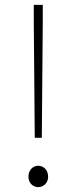

<svg xmlns="http://www.w3.org/2000/svg" viewBox="-20 -757 315 790"><path d="M123 -190H152L156 -668V-737H119V-668ZM137 13C158 13 178 -3 178 -30C178 -59 158 -75 137 -75C117 -75 97 -59 97 -30C97 -3 117 13 137 13Z"/></svg>

Font: Genne Gothic ExtraLight
Style: Regular
Weight: 250
Designer: Ryoko NISHIZUKA (kana & ideographs); Paul D. Hunt (Latin, Greek & Cyrillic); Wenlong ZHANG (bopomofo); Sandoll Communica
Foundry: Adobe Systems Incorporated
Version: Version 1.004;PS 1.004;hotconv 16.6.51;makeotf.lib2.5.65220